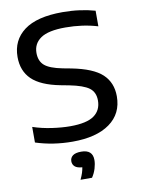

<svg xmlns="http://www.w3.org/2000/svg" viewBox="-104 -820 829 1127"><g transform="rotate(-10 310.5 -256.0)"><path d="M276.5 9.5Q160 9.5 57 -24V-117Q110.5 -99 170 -90.5Q229.5 -82 278 -82Q376.5 -82 420.2 -113.2Q464 -144.5 464 -203Q464 -252.5 430.2 -277.8Q396.5 -303 313.5 -319.5L263.5 -329Q147.5 -351.5 95.5 -402Q43.5 -452.5 43.5 -535.5Q43.5 -635.5 119.5 -692.5Q195.5 -749.5 348.5 -749.5Q402 -749.5 451.2 -742.8Q500.5 -736 542 -724V-631Q452.5 -658 350 -658Q248 -658 202.5 -626.8Q157 -595.5 157 -540Q157 -491.5 186.8 -465.5Q216.5 -439.5 292.5 -424.5L343 -415Q470.5 -390 524 -339.8Q577.5 -289.5 577.5 -208Q577.5 -104.5 498.2 -47.5Q419 9.5 276.5 9.5ZM282.5 238Q292.5 216.5 298 199.5Q303.5 182.5 305.5 167.5Q275 165.5 261.5 153.2Q248 141 248 122Q248 101 264.2 88.5Q280.5 76 314.5 76Q383 76 383 137.5Q383 160.5 374.8 187.8Q366.5 215 351 238Z"/></g></svg>

Font: Encode Sans Exp Md
Style: Regular
Weight: 500
Width: 7
Designer: Multiple Designers
Foundry: Impallari Type
Version: Version 3.002; ttfautohint (v1.8.3) -l 8 -r 50 -G 200 -x 14 